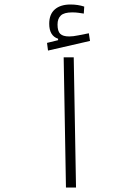

<svg xmlns="http://www.w3.org/2000/svg" viewBox="-20 -837 626 857"><path d="M274.4 0 264.2 -581.1H309.1L319.3 0ZM194.3 -611.3 189.9 -645.5 239.3 -657.7V-664.1Q199.7 -677.2 199.7 -731Q199.7 -773.4 224.9 -795.2Q250 -816.9 294.9 -816.9Q327.6 -816.9 356 -807.6L354 -776.4Q341.3 -778.3 329.6 -780Q317.9 -781.7 302.2 -781.7Q266.1 -781.7 251.5 -767.8Q236.8 -753.9 236.8 -727.5Q236.8 -697.8 248.8 -686Q260.7 -674.3 289.1 -674.3Q306.2 -674.3 329.6 -679.2Q353 -684.1 376.5 -688.5L381.8 -654.3Z"/></svg>

Font: Cascadia Code NF ExtraLight
Style: Regular
Weight: 200
Monospace: yes
Designer: Aaron Bell
Foundry: Saja Typeworks
Version: Version 2404.023; ttfautohint (v1.8.4)